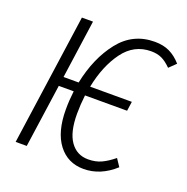

<svg xmlns="http://www.w3.org/2000/svg" viewBox="-127 -814 917 943"><g transform="rotate(20 332.0 -342.5)"><path d="M301 -380H519L512 -331H292Q286 -280 286 -233Q286 -137 320 -89Q354 -41 413 -41Q452 -41 482 -55Q512 -69 545 -96L571 -57Q496 11 408 11Q325 11 276 -53Q227 -117 227 -235Q227 -282 233 -331H155L108 0H50L147 -685H205L162 -380H241Q269 -516 340 -606Q411 -696 525 -696Q570 -696 603 -680Q636 -664 664 -632L629 -598Q603 -624 579.5 -635Q556 -646 524 -646Q435 -646 379.5 -570.5Q324 -495 301 -380Z"/></g></svg>

Font: Fira Sans Extra Condensed Light
Style: Italic
Weight: 300
Width: 3
Italic angle: -8°
Designer: Carrois Corporate & Edenspiekermann AG
Foundry: Carrois Corporate GbR & Edenspiekermann AG
Version: Version 4.203